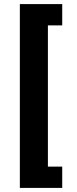

<svg xmlns="http://www.w3.org/2000/svg" viewBox="-20 -780 374 938"><path d="M284 138V34H214V-656H284V-760H77V138Z"/></svg>

Font: IBM Plex Devanagari
Style: Bold
Weight: 700
Designer: Mike Abbink, Paul van der Laan, Pieter van Rosmalen, Erin McLaughlin
Foundry: Bold Monday
Version: Version 1.0